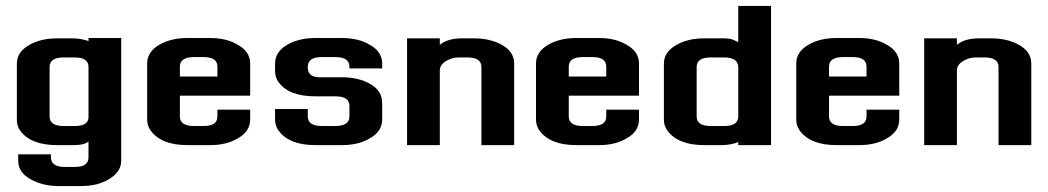

<svg xmlns="http://www.w3.org/2000/svg" viewBox="-20 -489 3532 647"><path d="M232.2 -64.4Q278.2 -64.4 278.2 -94.3V-263.2Q278.2 -295.4 232.2 -295.4H194.3Q147.1 -295.4 147.1 -263.2V-96.6Q147.1 -64.4 194.3 -64.4ZM278.2 -12.6Q265.5 0 227.6 0H172.4Q83.9 0 48.3 -48.3Q36.8 -64.4 36.8 -85.1V-274.7Q36.8 -312.6 76.4 -336.2Q116.1 -359.8 172.4 -359.8H221.8Q252.9 -359.8 278.2 -350.6V-360.9H388.5V52.9Q388.5 89.7 347.1 114.9Q309.2 137.9 254 137.9H175.9Q124.1 137.9 82.8 114.9Q41.4 92 41.4 52.9V31H151.7V41.4Q151.7 73.6 198.9 73.6H232.2Q278.2 73.6 278.2 41.4Z M633.3 -296.6Q586.2 -296.6 586.2 -264.4V-231H712.6V-264.4Q712.6 -296.6 666.7 -296.6ZM666.7 -64.4Q712.6 -64.4 712.6 -96.6V-119.5H823V-86.2Q823 -46 781.6 -23Q743.7 0 688.5 0H611.5Q523 0 487.4 -49.4Q475.9 -65.5 475.9 -86.2V-274.7Q475.9 -313.8 515.5 -337.4Q555.2 -360.9 611.5 -360.9H688.5Q743.7 -360.9 781.6 -337.9Q823 -314.9 823 -274.7V-166.7H586.2V-96.6Q586.2 -64.4 633.3 -64.4Z M1157.5 -132.2Q1157.5 -164.4 1110.3 -164.4H1042.5Q952.9 -164.4 918.4 -212.6Q906.9 -228.7 906.9 -249.4V-274.7Q906.9 -313.8 946.6 -337.4Q986.2 -360.9 1042.5 -360.9H1132.2Q1188.5 -360.9 1226.4 -337.9Q1267.8 -314.9 1267.8 -274.7V-258.6H1157.5V-264.4Q1157.5 -296.6 1110.3 -296.6H1064.4Q1017.2 -296.6 1017.2 -264.4V-260.9Q1017.2 -226.4 1064.4 -228.7H1132.2Q1188.5 -228.7 1228.2 -205.7Q1267.8 -182.8 1267.8 -142.5V-86.2Q1267.8 -46 1226.4 -23Q1188.5 0 1132.2 0H1042.5Q954 0 918.4 -49.4Q906.9 -65.5 906.9 -86.2V-121.8H1017.2V-96.6Q1017.2 -64.4 1064.4 -64.4H1110.3Q1157.5 -64.4 1157.5 -96.6Z M1602.3 -263.2Q1602.3 -295.4 1555.2 -295.4H1526.4Q1502.3 -295.4 1482.2 -282.8Q1462.1 -270.1 1462.1 -251.7V0H1351.7V-359.8H1462.1V-337.9Q1488.5 -359.8 1536.8 -359.8H1577Q1633.3 -359.8 1673 -336.8Q1712.6 -313.8 1712.6 -274.7V0H1602.3Z M1943.7 -296.6Q1896.6 -296.6 1896.6 -264.4V-231H2023V-264.4Q2023 -296.6 1977 -296.6ZM1977 -64.4Q2023 -64.4 2023 -96.6V-119.5H2133.3V-86.2Q2133.3 -46 2092 -23Q2054 0 1998.9 0H1921.8Q1833.3 0 1797.7 -49.4Q1786.2 -65.5 1786.2 -86.2V-274.7Q1786.2 -313.8 1825.9 -337.4Q1865.5 -360.9 1921.8 -360.9H1998.9Q2054 -360.9 2092 -337.9Q2133.3 -314.9 2133.3 -274.7V-166.7H1896.6V-96.6Q1896.6 -64.4 1943.7 -64.4Z M2420.7 -64.4Q2467.8 -64.4 2467.8 -96.6V-264.4Q2465.5 -295.4 2420.7 -295.4H2374.7Q2327.6 -295.4 2327.6 -263.2V-96.6Q2327.6 -64.4 2374.7 -64.4ZM2217.2 -274.7Q2217.2 -312.6 2256.9 -336.2Q2296.6 -359.8 2352.9 -359.8H2416.1Q2442.5 -359.8 2452.9 -354L2467.8 -347.1V-469H2578.2V0H2467.8V-10.3Q2442.5 0 2411.5 0H2352.9Q2264.4 0 2228.7 -49.4Q2217.2 -65.5 2217.2 -85.1Z M2820.7 -296.6Q2773.6 -296.6 2773.6 -264.4V-231H2900V-264.4Q2900 -296.6 2854 -296.6ZM2854 -64.4Q2900 -64.4 2900 -96.6V-119.5H3010.3V-86.2Q3010.3 -46 2969 -23Q2931 0 2875.9 0H2798.9Q2710.3 0 2674.7 -49.4Q2663.2 -65.5 2663.2 -86.2V-274.7Q2663.2 -313.8 2702.9 -337.4Q2742.5 -360.9 2798.9 -360.9H2875.9Q2931 -360.9 2969 -337.9Q3010.3 -314.9 3010.3 -274.7V-166.7H2773.6V-96.6Q2773.6 -64.4 2820.7 -64.4Z M3344.8 -263.2Q3344.8 -295.4 3297.7 -295.4H3269Q3244.8 -295.4 3224.7 -282.8Q3204.6 -270.1 3204.6 -251.7V0H3094.3V-359.8H3204.6V-337.9Q3231 -359.8 3279.3 -359.8H3319.5Q3375.9 -359.8 3415.5 -336.8Q3455.2 -313.8 3455.2 -274.7V0H3344.8Z"/></svg>

Font: Dhurjati
Style: Regular
Weight: 400
Designer: Purushoth Kumar Guthula
Foundry: Andhrapradesh Society for Knowledge Networks
Version: Version 1.0.5; ttfautohint (v1.2.25-373a) -l 7 -r 28 -G 50 -